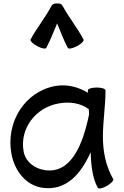

<svg xmlns="http://www.w3.org/2000/svg" viewBox="-20 -1050 709 1099"><path d="M245 -776C269 -821 287 -869 307 -916C327 -869 344 -821 368 -776C373 -768 396 -773 421 -786C446 -799 462 -816 458 -824C423 -891 374 -950 338 -1017C333 -1027 320 -1032 307 -1030C293 -1032 281 -1027 275 -1017C240 -950 191 -891 155 -824C151 -816 168 -799 193 -786C217 -773 241 -768 245 -776ZM628 -25C586 -98 569 -182 569 -267C569 -356 584 -444 584 -533C584 -542 561 -549 533 -549C505 -549 483 -542 483 -533C483 -529 483 -524 483 -519C427 -553 363 -569 298 -558C122 -527 13 -351 45 -172C62 -74 128 12 224 25C356 43 442 -50 499 -179C501 -103 510 -27 540 25C545 33 568 28 592 14C616 0 633 -18 628 -25ZM238 -76C178 -84 125 -125 115 -184C92 -314 184 -435 316 -458C377 -469 441 -461 488 -425C489 -416 490 -406 490 -396C455 -224 388 -55 238 -76Z"/></svg>

Font: Nupuram Medium
Style: Regular
Weight: 500
Designer: Santhosh Thottingal (santhosh.thottingal@gmail.com)
Foundry: SMC
Version: Version 1.000